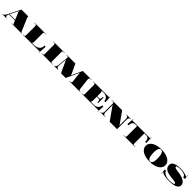

<svg xmlns="http://www.w3.org/2000/svg" viewBox="768 -2826 5197 5197"><g transform="rotate(45 3367.0 -227.0)"><path d="M361.5 -139.9 273.6 -345.3Q267.5 -359.3 267.5 -374.1Q267.5 -376.3 267.5 -378.5L267.9 -381.1H264.9Q264.9 -372.4 249.6 -344.4L146.9 -139.9ZM285.4 -454.5H547.2V-449.3Q546.3 -442.3 546.3 -438.8Q546.3 -420.5 557.3 -394.2L694.9 -69.9Q697.1 -65.1 700.8 -55.7Q704.5 -46.3 705.9 -43.3Q707.2 -40.2 710.4 -33.7Q713.7 -27.1 715.3 -25.1Q716.8 -23.2 720.1 -19Q723.3 -14.9 726 -14Q728.6 -13.1 732.7 -11.4Q736.9 -9.6 741.5 -9.2Q746.1 -8.7 752.2 -8.7H760.5V0H362.3V-8.7H428.8V-10.5Q413.9 -16.2 396.9 -56.4L368.9 -122.4H138.1L133.7 -113.6Q121.5 -89.2 121.5 -60.3Q121.5 -37.6 131.8 -23.2Q142 -8.7 163.9 -8.7H174.4V0H8.7V-8.7H15.3Q42.4 -8.7 66.7 -38Q90.9 -67.3 114.5 -114.1Z M786.7 -454.5H1232.5V-445.8H1197.6Q1162.2 -445.8 1153.6 -437.3Q1145.1 -428.8 1145.1 -393.4V-69.9Q1145.1 -41.1 1123.3 -19.2V-17.5H1212.4Q1260.9 -17.5 1305.5 -34.5Q1350.1 -51.6 1380.9 -86.3Q1411.7 -121.1 1413.5 -166.1L1416.1 -206.7L1459.8 -205.4L1445.8 40.6L1437.1 40.2L1440.6 -8.7H1440.1Q1434.9 -3.5 1430.1 -1.7Q1425.3 0 1413.9 0H786.7V-8.7H812.9Q848.3 -8.7 856.9 -17.3Q865.4 -25.8 865.4 -61.2V-393.4Q865.4 -428.8 856.9 -437.3Q848.3 -445.8 812.9 -445.8H786.7Z M1503.5 -454.5H1940.6V-445.8H1914.3Q1878.9 -445.8 1870.4 -437.3Q1861.9 -428.8 1861.9 -393.4V-61.2Q1861.9 -25.8 1870.4 -17.3Q1878.9 -8.7 1914.3 -8.7H1940.6V0H1503.5V-8.7H1529.7Q1565.1 -8.7 1573.6 -17.3Q1582.2 -25.8 1582.2 -61.2V-393.4Q1582.2 -428.8 1573.6 -437.3Q1565.1 -445.8 1529.7 -445.8H1503.5Z M2014 -454.5H2349.7L2474.7 -188.8Q2487.8 -160.8 2487.8 -144.2L2493.9 -143.8Q2493.9 -149.9 2511.4 -187.1L2635.5 -454.5H2972V-445.8H2947.6Q2915.2 -445.8 2902.3 -434Q2889.4 -422.2 2889.4 -396.4Q2889.4 -386.8 2890.7 -375L2926.1 -78.7Q2928.3 -62.1 2929.4 -54Q2930.5 -45.9 2933.3 -36.1Q2936.2 -26.2 2939.9 -22.5Q2943.6 -18.8 2950.4 -14.9Q2957.2 -10.9 2966.3 -9.8Q2975.5 -8.7 2989.5 -8.7H2993V0H2567.7V-8.7H2585.2Q2620.6 -8.7 2633.7 -18.4Q2646.9 -28 2646.9 -50.7Q2646.9 -54.6 2646 -64.2L2615.8 -319.9Q2614.5 -327.8 2614.5 -346.6V-360.1H2608.8Q2607.5 -349.2 2592.7 -320.4L2439.7 8.7H2263.1L2112.8 -312.5Q2100.1 -337.4 2100.1 -352.3H2096.6Q2096.6 -343.5 2094 -312.1L2073.9 -105.3Q2073 -95.7 2073 -91.8Q2073 -55.5 2090.9 -32.1Q2108.8 -8.7 2135.1 -8.7H2148.6V0H1984.3V-8.7H1986.9Q2046.3 -8.7 2057.3 -118L2084.4 -393.4Q2085.7 -403 2085.7 -410.8Q2085.7 -429.6 2075.2 -437.7Q2064.7 -445.8 2035.8 -445.8H2014Z M3036.7 -454.5H3621.9Q3633.3 -454.5 3638.1 -452.8Q3642.9 -451 3648.2 -445.8H3648.6L3646 -494.8L3654.7 -495.2L3666.1 -288.5L3622.4 -287.6Q3618 -357.5 3573 -397.3Q3528 -437.1 3456.3 -437.1H3373.3V-435.3Q3395.1 -413.5 3395.1 -384.6V-244.8H3455.4Q3480.8 -244.8 3492.6 -250.9Q3504.4 -257 3510.5 -277.5Q3516.6 -298.1 3516.6 -340.9H3542.8V-131.1H3516.6Q3516.6 -174 3510.5 -194.5Q3504.4 -215 3492.6 -221.2Q3480.8 -227.3 3455.4 -227.3H3395.1V-69.9Q3395.1 -41.1 3373.3 -19.2V-17.5H3495.6Q3567.7 -17.5 3614.7 -57Q3661.7 -96.6 3666.1 -166.1H3709.8L3698.4 40.6L3689.7 40.2L3692.3 -8.7H3691.9Q3686.6 -3.5 3681.8 -1.7Q3677 0 3665.6 0H3036.7V-8.7H3062.9Q3098.3 -8.7 3106.9 -17.3Q3115.4 -25.8 3115.4 -61.2V-393.4Q3115.4 -428.8 3106.9 -437.3Q3098.3 -445.8 3062.9 -445.8H3036.7Z M3744.8 -454.5H4139.9L4356.2 -147.7Q4374.1 -121.5 4374.1 -111.5H4380.2Q4378.5 -132.4 4378.5 -153V-358.4Q4378.5 -399.5 4361.2 -422.6Q4344 -445.8 4317.3 -445.8H4299.8V-454.5H4479V-445.8H4465.9Q4435.8 -445.8 4420.2 -423.3Q4404.7 -400.8 4404.7 -358.4V4.4H4121.1L3882.4 -334.4Q3862.8 -363.2 3862.8 -372.8H3857.1Q3858.4 -356.6 3858.4 -330.9V-96.2Q3858.4 -55.1 3875.7 -31.9Q3892.9 -8.7 3919.6 -8.7H3945.8V0H3753.5V-8.7H3771Q3797.6 -8.7 3814.9 -31.9Q3832.2 -55.1 3832.2 -96.2V-393.4Q3832.2 -427.4 3820.1 -436.6Q3808.1 -445.8 3771 -445.8H3744.8Z M4523.2 -454.5H5212.8L5210.7 -494.8L5219.4 -495.2L5230.8 -288.5H5187.1Q5184.9 -327.4 5179.4 -352.1Q5174 -376.7 5161.5 -397.5Q5149 -418.3 5126.3 -427.7Q5103.6 -437.1 5069.1 -437.1H5007.9V-61.2Q5007.9 -25.8 5016.4 -17.3Q5024.9 -8.7 5060.3 -8.7H5095.3V0H4640.7V-8.7H4675.7Q4711.1 -8.7 4719.6 -17.3Q4728.1 -25.8 4728.1 -61.2V-437.1H4675.7Q4608.4 -437.1 4580.9 -400.8Q4553.3 -364.5 4549 -288.5H4505.2L4516.6 -495.2L4525.3 -494.8Z M5373.5 -59.4Q5270.1 -123.3 5270.1 -227.3Q5270.1 -331.3 5373.5 -395.1Q5476.8 -458.9 5646 -458.9Q5815.1 -458.9 5918.5 -395.1Q6021.9 -331.3 6021.9 -227.3Q6021.9 -123.3 5918.5 -59.4Q5815.1 4.4 5646 4.4Q5476.8 4.4 5373.5 -59.4ZM5642.5 -445.8Q5597.5 -445.8 5573.6 -398.8Q5549.8 -351.8 5549.8 -262.2Q5549.8 -138.5 5575.4 -73.6Q5601 -8.7 5649.5 -8.7Q5694.5 -8.7 5718.3 -55.7Q5742.1 -102.7 5742.1 -192.3Q5742.1 -316 5716.6 -380.9Q5691 -445.8 5642.5 -445.8Z M6653.8 -337.8 6592.7 -336.5 6591.8 -346.2Q6587.8 -390.3 6534.3 -415.9Q6480.8 -441.4 6380.7 -441.4Q6319.5 -441.4 6282.1 -431.4Q6244.8 -421.3 6244.8 -405.2Q6244.8 -395.5 6249.8 -388.1Q6254.8 -380.7 6266.4 -375Q6278 -369.3 6289.8 -365.2Q6301.6 -361 6322.1 -357.1Q6342.7 -353.1 6358 -351Q6373.3 -348.8 6399.9 -344.8Q6426.6 -340.9 6443.2 -338.3Q6523.2 -325.6 6581.3 -301.1Q6639.4 -276.7 6673.7 -236.7Q6708 -196.7 6708 -145.1Q6708 -72.1 6621.3 -33.9Q6534.5 4.4 6369.8 4.4Q6315.1 4.4 6245 -6.8Q6174.8 -17.9 6147.7 -32.3Q6138.5 -37.2 6123 -47.9Q6107.5 -58.6 6105.8 -63.8L6102.3 -62.1Q6104.9 -54.6 6105.8 -37.6L6108 4.4L6099.2 4.8L6091.8 -135.5L6139.9 -135.9Q6142 -101 6180.5 -71.9Q6219 -42.8 6270.3 -28Q6321.7 -13.1 6369.8 -13.1Q6452.8 -13.1 6503.5 -24.5Q6554.2 -35.8 6554.2 -54.6Q6554.2 -63.8 6549.2 -70.8Q6544.1 -77.8 6532.6 -83Q6521 -88.3 6509.4 -91.8Q6497.8 -95.3 6476.8 -98.3Q6455.9 -101.4 6441 -103.1Q6426.1 -104.9 6398.8 -107.7Q6371.5 -110.6 6355.8 -112.3Q6328.7 -115.4 6306.8 -119.1Q6285 -122.8 6259 -128.5Q6233 -134.2 6212.6 -141.8Q6192.3 -149.5 6171.3 -160Q6150.3 -170.5 6135.1 -184.7Q6119.8 -198.9 6107.5 -216.3Q6095.3 -233.8 6089.2 -256.8Q6083 -279.7 6083 -306.8Q6083 -381.1 6159.3 -420Q6235.6 -458.9 6380.7 -458.9Q6453.2 -458.9 6496.5 -451.7Q6539.8 -444.5 6587 -427.9Q6599.2 -423.5 6612.1 -416.5Q6625 -409.5 6632.2 -404.1Q6639.4 -398.6 6639.9 -397.3L6642.5 -398.2Q6642 -401.7 6640.7 -427.4L6638.1 -472L6646.9 -472.5Z"/></g></svg>

Font: FoglihtenBlackPcs
Style: BlackPcs
Weight: 900
Version: Version 0.75